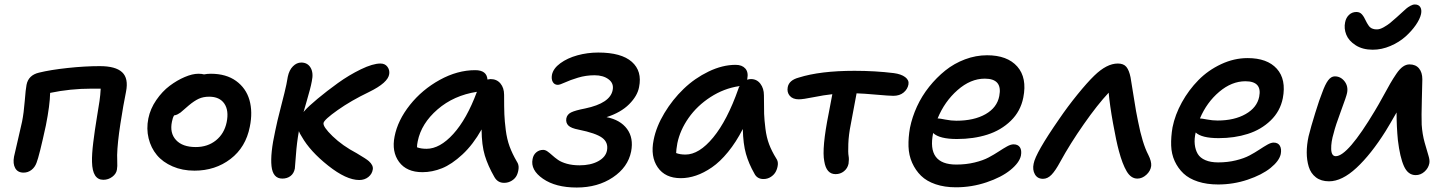

<svg xmlns="http://www.w3.org/2000/svg" viewBox="-20 -794 6503 862"><path d="M443.8 13.2Q395 13.2 393.1 -66.9Q392.1 -101.1 398.7 -154.8Q405.3 -208.5 415 -267.1Q424.8 -325.7 426.8 -340.8Q430.7 -367.7 432.1 -396H391.1Q295.9 -396 205.1 -377Q204.1 -322.3 186 -231Q156.2 -93.3 144 -63Q136.7 -43 121.1 -31Q105.5 -19 85.9 -19Q59.6 -19 48.3 -39.1Q37.1 -59.1 43 -90.8Q46.9 -108.9 60.3 -165.8Q73.7 -222.7 79.1 -248Q86.9 -287.1 91.1 -340.6Q95.2 -394 99.1 -413.1Q107.4 -456.5 154.8 -467.8Q206.5 -480.5 283.7 -488.8Q360.8 -497.1 428.2 -497.1Q499 -497.1 528.3 -469.7Q557.6 -442.4 545.9 -382.8Q533.7 -323.7 520.5 -238Q507.3 -152.3 505.9 -98.1Q505.9 -89.8 506.3 -74Q506.8 -58.1 506.6 -48.8Q506.3 -39.6 504.9 -32.2Q502 -13.7 484.1 -0.2Q466.3 13.2 443.8 13.2Z M853 -27.8Q798.8 -27.8 754.9 -46.9Q710.9 -65.9 684.3 -97.9Q657.7 -129.9 647.2 -172.9Q636.7 -215.8 646 -262.2Q654.8 -305.7 681.6 -344.7Q708.5 -383.8 741.7 -408.7Q774.9 -433.6 809.3 -448.2Q843.8 -462.9 870.6 -462.9Q885.7 -462.9 896 -460Q910.6 -462.9 926.8 -462.9Q995.1 -462.9 1039.8 -430.7Q1084.5 -398.4 1099.9 -345Q1115.2 -291.5 1101.6 -225.1Q1083.5 -132.8 1014.9 -80.3Q946.3 -27.8 853 -27.8ZM752 -248Q741.2 -196.8 770.3 -165.3Q799.3 -133.8 858.9 -133.8Q912.1 -133.8 949.5 -163.8Q986.8 -193.8 997.6 -245.1Q1008.3 -297.9 987.1 -328.9Q965.8 -359.9 918.9 -359.9Q892.6 -359.9 872.3 -350.6Q852.1 -341.3 827.6 -320.8Q819.8 -314.5 807.6 -303.5Q795.4 -292.5 790.5 -288.8Q785.6 -285.2 777.8 -281Q770 -276.9 761.7 -275.9Q755.4 -266.1 752 -248Z M1247.6 7.8Q1205.1 7.8 1199 -48.1Q1192.9 -104 1215.8 -207Q1223.1 -244.6 1241.7 -316.2Q1260.3 -387.7 1265.6 -414.1Q1266.1 -418 1268.6 -430.2Q1271 -442.4 1272 -449.2Q1278.3 -479.5 1295.2 -496.3Q1312 -513.2 1332.5 -513.2Q1360.8 -513.2 1374.5 -490Q1388.2 -466.8 1379.9 -429.2Q1377 -412.6 1371.1 -390.6Q1365.2 -368.7 1356 -336.7Q1346.7 -304.7 1342.8 -291Q1343.8 -293 1347.7 -296.9Q1365.2 -316.9 1406 -350.8Q1446.8 -384.8 1496.8 -420.9Q1546.9 -457 1600.3 -482.9Q1653.8 -508.8 1688 -508.8Q1708.5 -508.8 1719.2 -494.4Q1730 -480 1727.5 -461.9Q1722.7 -422.9 1636.7 -380.9Q1556.2 -342.3 1496.1 -299.8Q1436 -257.3 1432.6 -242.2Q1428.7 -225.6 1473.1 -182.6Q1517.6 -139.6 1581.5 -106Q1625.5 -80.1 1636.2 -70.3Q1656.2 -52.2 1653.8 -34.2Q1650.9 -13.2 1634 0.5Q1617.2 14.2 1592.8 14.2Q1534.7 14.2 1453.4 -50.3Q1372.1 -114.7 1335 -180.2Q1325.2 -195.3 1321.8 -205.1Q1312.5 -153.3 1308.6 -98.1Q1304.7 -43 1303.7 -37.1Q1299.3 -15.1 1284.2 -3.7Q1269 7.8 1247.6 7.8Z M1876.5 -21Q1805.7 -21 1771.7 -66.9Q1737.8 -112.8 1751.5 -181.2Q1765.6 -253.9 1820.3 -322.8Q1875 -391.6 1954.3 -435.3Q2033.7 -479 2113.3 -479Q2165.5 -479 2168.5 -437Q2178.2 -439 2182.1 -439Q2210.4 -439 2226.8 -419.2Q2243.2 -399.4 2243.2 -368.2Q2243.2 -310.5 2244.4 -280.5Q2245.6 -250.5 2250.7 -210Q2255.9 -169.4 2267.8 -136.7Q2279.8 -104 2300.3 -68.8Q2309.6 -55.2 2308.3 -38.6Q2307.1 -22 2300.3 -7.3Q2293.5 7.3 2277.8 17.1Q2262.2 26.9 2243.2 26.9Q2213.9 26.9 2199.2 0Q2170.9 -49.3 2156.7 -95.7Q2142.6 -142.1 2142.1 -212.9Q2104 -145 2056.2 -100.6Q2008.3 -56.2 1964.4 -38.6Q1920.4 -21 1876.5 -21ZM1855.5 -160.2Q1852.1 -144.5 1852.1 -132.8Q1869.1 -126 1895 -126Q1954.6 -126 2015.1 -192.6Q2075.7 -259.3 2121.1 -381.8Q2017.1 -365.7 1944.3 -302.7Q1871.6 -239.7 1855.5 -160.2Z M2569.3 47.9Q2474.6 47.9 2417.7 8.5Q2360.8 -30.8 2371.1 -80.1Q2374.5 -99.1 2387.7 -110.1Q2400.9 -121.1 2418.5 -121.1Q2428.2 -121.1 2438.2 -114Q2448.2 -106.9 2459.5 -96.7Q2470.7 -86.4 2485.4 -76.2Q2500 -65.9 2525.1 -58.8Q2550.3 -51.8 2582 -51.8Q2631.8 -51.8 2665.5 -70.1Q2699.2 -88.4 2705.1 -118.2Q2711.9 -154.3 2683.6 -175.3Q2655.3 -196.3 2578.1 -211.9Q2543.9 -218.3 2531.7 -230.5Q2519.5 -242.7 2522.5 -262.2Q2525.9 -280.3 2543.9 -289.3Q2562 -298.3 2607.4 -307.1Q2719.2 -330.6 2730.5 -389.2Q2736.8 -419.4 2712.6 -437.7Q2688.5 -456.1 2649.4 -456.1Q2610.4 -456.1 2575 -445.3Q2539.6 -434.6 2516.4 -423.8Q2493.2 -413.1 2484.4 -413.1Q2469.2 -413.1 2461.9 -425.8Q2454.6 -438.5 2458 -458Q2463.9 -486.8 2495.6 -510Q2527.3 -533.2 2572.5 -545.7Q2617.7 -558.1 2666 -558.1Q2769.5 -558.1 2816.7 -516.4Q2863.8 -474.6 2849.1 -402.8Q2841.8 -363.3 2804.4 -325.9Q2767.1 -288.6 2703.1 -268.1Q2765.1 -255.9 2795.2 -215.1Q2825.2 -174.3 2813.5 -113.8Q2799.3 -43 2731.4 2.4Q2663.6 47.9 2569.3 47.9Z M3036.6 5.9Q2966.3 5.9 2932.9 -42.7Q2899.4 -91.3 2914.6 -166Q2926.3 -225.6 2962.9 -286.4Q2999.5 -347.2 3049.3 -395Q3099.1 -442.9 3161.4 -472.9Q3223.6 -502.9 3282.7 -502.9Q3311.5 -502.9 3326.2 -486.3Q3340.8 -469.7 3335 -439.9Q3335 -437 3334 -436Q3342.8 -439 3351.6 -439Q3377.9 -439 3393.8 -418Q3409.7 -397 3409.7 -366.2Q3409.7 -310.1 3410.6 -282.7Q3411.6 -255.4 3416.5 -216.1Q3421.4 -176.8 3433.1 -146Q3444.8 -115.2 3464.8 -83Q3473.6 -70.8 3472.2 -54.9Q3470.7 -39.1 3463.6 -24.7Q3456.5 -10.3 3441.4 -0.2Q3426.3 9.8 3407.7 9.8Q3378.9 9.8 3366.7 -15.1Q3341.8 -58.6 3329.1 -103Q3316.4 -147.5 3314.9 -214.8Q3284.7 -155.8 3248.5 -111.6Q3212.4 -67.4 3176 -42.5Q3139.6 -17.6 3105 -5.9Q3070.3 5.9 3036.6 5.9ZM3021 -150.9Q3015.6 -119.6 3015.6 -106.9Q3032.7 -100.1 3057.6 -100.1Q3118.7 -100.1 3181.9 -176.8Q3245.1 -253.4 3294.9 -395Q3296.9 -403.3 3300.8 -407.2H3297.9Q3230 -397 3169.9 -358.2Q3109.9 -319.3 3071.5 -264.6Q3033.2 -210 3021 -150.9Z M3731.4 -12.2Q3689.9 -12.2 3680.7 -69.8Q3668.9 -127.9 3700.7 -286.1Q3711.9 -341.8 3716.8 -371.1Q3679.7 -367.2 3632.6 -357.7Q3585.4 -348.1 3566.4 -348.1Q3539.1 -348.1 3525.6 -364Q3512.2 -379.9 3516.6 -402.8Q3522.5 -434.1 3566.4 -445.8Q3662.1 -476.1 3816.4 -476.1Q3908.7 -476.1 3992.7 -465.8Q4025.9 -461.4 4043.9 -447.8Q4062 -434.1 4058.6 -415Q4054.7 -393.6 4036.9 -378.7Q4019 -363.8 3990.7 -363.8Q3972.2 -363.8 3915.3 -368.9Q3858.4 -374 3825.7 -375Q3822.8 -359.9 3813.7 -311Q3804.7 -262.2 3799.8 -236.8Q3790 -188.5 3788.6 -148.2Q3787.1 -107.9 3789.8 -93.8Q3792.5 -79.6 3789.6 -59.1Q3785.2 -38.1 3769 -25.1Q3752.9 -12.2 3731.4 -12.2Z M4271.5 46.9Q4220.7 46.9 4180.4 33.2Q4140.1 19.5 4115.2 -4.9Q4090.3 -29.3 4075.2 -63Q4060.1 -96.7 4058.8 -136.5Q4057.6 -176.3 4065.4 -220.2Q4075.2 -268.6 4096.9 -315.9Q4118.7 -363.3 4151.6 -404.5Q4184.6 -445.8 4224.1 -477.5Q4263.7 -509.3 4312.5 -527.6Q4361.3 -545.9 4411.6 -545.9Q4502.4 -545.9 4547.1 -495.4Q4591.8 -444.8 4574.2 -356Q4562 -294.4 4518.1 -251.7Q4474.1 -209 4412.6 -189.5Q4351.1 -169.9 4276.4 -169.9Q4197.8 -169.9 4169.4 -196.8Q4140.6 -55.2 4273.4 -55.2Q4317.4 -55.2 4355.5 -64.5Q4393.6 -73.7 4418.7 -87.2Q4443.8 -100.6 4464.1 -114Q4484.4 -127.4 4501.2 -136.7Q4518.1 -146 4530.3 -146Q4550.3 -146 4559.1 -132.6Q4567.9 -119.1 4563.5 -95.2Q4556.6 -63.5 4516.4 -30.8Q4476.1 2 4409.4 24.4Q4342.8 46.9 4271.5 46.9ZM4192.4 -262.2Q4198.7 -262.2 4224.6 -257.1Q4250.5 -252 4273.4 -252Q4353 -252 4404.8 -281.5Q4456.5 -311 4466.3 -362.8Q4481.9 -440.9 4401.4 -440.9Q4337.4 -440.9 4279.1 -389.6Q4220.7 -338.4 4189.5 -262.2Z M4662.6 8.8Q4637.7 8.8 4626.2 -11.5Q4614.7 -31.7 4620.6 -59.1Q4628.9 -106.4 4735.4 -259.8Q4772.9 -314.9 4817.1 -369.4Q4861.3 -423.8 4892.6 -454.1Q4948.7 -508.8 4998.5 -508.8Q5024.4 -508.8 5036.9 -493.7Q5049.3 -478.5 5055.7 -446.8Q5059.1 -429.2 5070.1 -357.9Q5081.1 -286.6 5089.4 -249Q5108.9 -149.4 5135.3 -99.1Q5150.4 -69.3 5148.4 -48.8Q5145.5 -26.4 5126.7 -9.3Q5107.9 7.8 5086.4 7.8Q5057.6 7.8 5038.3 -24.9Q5019 -57.6 5003.4 -116.2Q4991.7 -158.7 4977.1 -240.2Q4962.4 -321.8 4957.5 -377.9Q4907.2 -324.2 4845.7 -236.3Q4784.2 -148.4 4740.2 -67.9Q4718.3 -27.3 4700.7 -9.3Q4683.1 8.8 4662.6 8.8Z M5449.2 34.2Q5397.9 34.2 5358.2 21.2Q5318.4 8.3 5293.5 -15.1Q5268.6 -38.6 5253.9 -70.6Q5239.3 -102.5 5238 -140.9Q5236.8 -179.2 5244.1 -222.2Q5255.4 -278.8 5286.1 -334.5Q5316.9 -390.1 5360.4 -434.3Q5403.8 -478.5 5462.2 -505.9Q5520.5 -533.2 5581.1 -533.2Q5669.4 -533.2 5712.4 -485.4Q5755.4 -437.5 5739.3 -353Q5727.5 -294.4 5684.8 -253.2Q5642.1 -211.9 5582.3 -192.9Q5522.5 -173.8 5451.2 -173.8Q5375 -173.8 5348.1 -199.2Q5341.3 -170.4 5344 -145.8Q5346.7 -121.1 5357.4 -103Q5368.2 -85 5391.6 -75Q5415 -64.9 5449.2 -64.9Q5491.7 -64.9 5528.6 -74Q5565.4 -83 5590.1 -96.2Q5614.7 -109.4 5634.5 -122.6Q5654.3 -135.7 5670.4 -144.8Q5686.5 -153.8 5698.2 -153.8Q5717.8 -153.8 5726.1 -139.6Q5734.4 -125.5 5730 -102.1Q5723.1 -71.3 5684.3 -40Q5645.5 -8.8 5581.5 12.7Q5517.6 34.2 5449.2 34.2ZM5368.2 -262.2Q5374 -262.2 5398.7 -257.6Q5423.3 -252.9 5446.3 -252.9Q5521.5 -252.9 5572.5 -282Q5623.5 -311 5633.3 -359.9Q5647 -429.2 5571.3 -429.2Q5509.8 -429.2 5453.6 -381.6Q5397.5 -334 5367.2 -262.2Z M6143.1 -570.8Q6097.7 -570.8 6066.4 -590.8Q6035.2 -610.8 6024.2 -638.4Q6013.2 -666 6019 -693.8Q6022.9 -714.4 6036.6 -727.3Q6050.3 -740.2 6069.8 -740.2Q6085 -740.2 6094.5 -729.5Q6104 -718.8 6112.8 -699.2Q6113.8 -697.3 6116.2 -692.6Q6118.7 -688 6119.9 -686.3Q6121.1 -684.6 6123.5 -680.7Q6126 -676.8 6127.4 -675.3Q6128.9 -673.8 6131.8 -671.1Q6134.8 -668.5 6137.5 -667.2Q6140.1 -666 6144 -664.6Q6147.9 -663.1 6152.3 -662.6Q6156.7 -662.1 6162.1 -662.1Q6175.3 -662.1 6192.1 -671.6Q6209 -681.2 6220.2 -690.2Q6231.4 -699.2 6251 -716.8Q6257.8 -722.7 6271.7 -735.6Q6285.6 -748.5 6293.2 -755.1Q6300.8 -761.7 6311.8 -767.8Q6322.8 -773.9 6332 -773.9Q6349.1 -773.9 6356.4 -762.2Q6363.8 -750.5 6359.9 -731Q6355 -708.5 6336.2 -681.4Q6317.4 -654.3 6289.6 -629.4Q6261.7 -604.5 6222.4 -587.6Q6183.1 -570.8 6143.1 -570.8ZM5946.8 20Q5911.1 20 5887.9 2.2Q5864.7 -15.6 5855.7 -45.4Q5846.7 -75.2 5846.7 -109.6Q5846.7 -144 5855 -182.1Q5865.2 -223.6 5884.8 -286.6Q5904.3 -349.6 5916 -377.9Q5929.2 -415 5942.6 -433.1Q5956.1 -451.2 5972.7 -451.2Q5999 -451.2 6016.4 -429Q6033.7 -406.7 6027.8 -377Q6025.4 -362.8 6000.5 -296.1Q5975.6 -229.5 5967.8 -196.8Q5955.6 -156.7 5956.5 -124.8Q5957.5 -92.8 5977.1 -92.8Q6030.8 -92.8 6152.8 -296.9Q6168.5 -322.8 6189 -360.4Q6209.5 -397.9 6221.7 -419.2Q6233.9 -440.4 6249 -462.6Q6264.2 -484.9 6278.6 -494.9Q6293 -504.9 6308.1 -504.9Q6335.9 -504.9 6350.8 -486.8Q6365.7 -468.8 6365.7 -438Q6365.7 -424.8 6363.5 -347.2Q6361.3 -269.5 6362.8 -233.9Q6365.7 -191.4 6376 -154.3Q6386.2 -117.2 6393.1 -95.7Q6399.9 -74.2 6397 -60.1Q6392.6 -38.6 6375.2 -23.2Q6357.9 -7.8 6335.9 -7.8Q6301.3 -7.8 6283.2 -47.9Q6265.1 -87.9 6255.9 -165Q6250 -225.1 6250 -289.1Q6219.7 -235.8 6200.7 -205.1Q6135.3 -101.1 6070.1 -40.5Q6004.9 20 5946.8 20Z"/></svg>

Font: Shantell Sans Irregular
Style: Italic
Weight: 500
Italic angle: -11.31°
Designer: Stephen Nixon, Anya Danilova, Shantell Martin
Foundry: Arrow Type
Version: Version 1.006;[9816181b4]